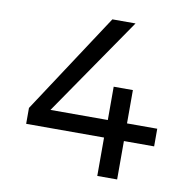

<svg xmlns="http://www.w3.org/2000/svg" viewBox="-79 -779 857 857"><g transform="rotate(10 350.0 -350.0)"><path d="M644 -254H507V-405H420V-254H160L467 -700H362L64 -246V-174H417V0H507V-174H644Z"/></g></svg>

Font: FIGSv2-sans-serif Medium
Style: Regular
Weight: 500
Designer: Matt McInerney, Pablo Impallari, Rodrigo Fuenzalida,Mirko Velimirovic
Foundry: Matt McInerney, Pablo Impallari, Rodrigo Fuenzalida
Version: Version 4.021;hotconv 1.0.109;makeotfexe 2.5.65596